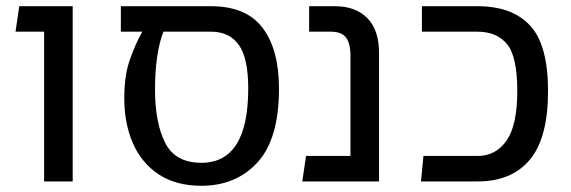

<svg xmlns="http://www.w3.org/2000/svg" viewBox="-20 -584 1839 618"><path d="M122 -482H30L42 -564H214V0H122Z M878 -299Q878 -137 809 -61.5Q740 14 628 14Q546 14 490.5 -23Q435 -60 407.5 -123.5Q380 -187 380 -268Q380 -338 396.5 -387.5Q413 -437 438 -482H369V-564H659Q773 -564 825.5 -494Q878 -424 878 -299ZM779 -299Q779 -396 749 -439Q719 -482 659 -482H506Q479 -412 479 -295Q479 -189 511.5 -124.5Q544 -60 628 -60Q779 -60 779 -299Z M1200 -414V0H953L965 -82H1108V-404Q1108 -445 1093.5 -463.5Q1079 -482 1045 -482H975V-564H1058Q1125 -564 1162.5 -525.5Q1200 -487 1200 -414Z M1343 -82H1517Q1576 -82 1610.5 -131.5Q1645 -181 1645 -291Q1645 -402 1612 -442Q1579 -482 1517 -482H1338V-564H1517Q1629 -564 1686.5 -501.5Q1744 -439 1744 -291Q1744 -140 1685.5 -70Q1627 0 1517 0H1335Z"/></svg>

Font: Fira GO
Style: Regular
Weight: 400
Designer: Carrois Corporate
Foundry: Carrois Corporate GbR
Version: Version 0.300